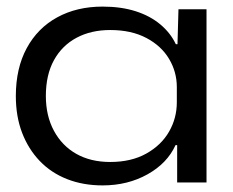

<svg xmlns="http://www.w3.org/2000/svg" viewBox="-20 -553 706 582"><path d="M291 9Q232 9 183.5 -10Q135 -29 100.5 -65Q66 -101 47 -150.5Q28 -200 28 -262Q28 -346 61 -407Q94 -468 153.5 -500.5Q213 -533 291 -533Q347 -533 391 -519Q435 -505 466 -479Q497 -453 513 -419H518L521 -525H606V0H517V-113H512Q487 -58 427 -24.5Q367 9 291 9ZM314 -62Q378 -62 423.5 -87.5Q469 -113 492.5 -154Q516 -195 516 -243V-289Q516 -335 492.5 -374.5Q469 -414 423.5 -438Q378 -462 314 -462Q256 -462 212 -438.5Q168 -415 143.5 -370.5Q119 -326 119 -262Q119 -202 143.5 -156.5Q168 -111 211.5 -86.5Q255 -62 314 -62Z"/></svg>

Font: Mona Sans Expanded
Style: Regular
Weight: 400
Width: 7
Designer: Deni Anggara
Foundry: GitHub
Version: Version 2.000